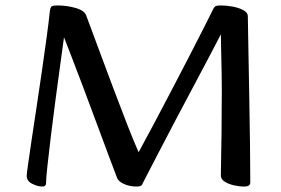

<svg xmlns="http://www.w3.org/2000/svg" viewBox="-20 -672 1030 705"><path d="M136 13Q119 13 98.5 3Q78 -7 78 -27Q78 -33 83 -68Q88 -103 96 -157.5Q104 -212 114 -277Q124 -342 133.5 -408.5Q143 -475 151 -533Q159 -591 163 -631Q165 -645 169.5 -648.5Q174 -652 191 -652Q226 -652 258.5 -642.5Q291 -633 297 -614Q318 -558 344 -487.5Q370 -417 397 -345.5Q424 -274 448 -212.5Q472 -151 489 -113Q514 -159 546 -219Q578 -279 611.5 -343.5Q645 -408 676 -467.5Q707 -527 730 -573Q753 -619 764 -641Q768 -648 773 -650Q778 -652 792 -652Q810 -652 833 -648Q856 -644 873 -635Q890 -626 890 -612Q891 -548 892.5 -468Q894 -388 895.5 -303.5Q897 -219 898 -140.5Q899 -62 899 -2Q899 13 877 13Q859 13 839 8.5Q819 4 805 -5Q791 -14 791 -28Q791 -55 792 -96.5Q793 -138 793.5 -185Q794 -232 794 -277Q795 -338 794 -394Q793 -450 792 -490.5Q791 -531 791 -546Q774 -513 748 -463.5Q722 -414 690.5 -355Q659 -296 626 -233.5Q593 -171 562 -111Q531 -51 505 -1Q503 6 498 9.5Q493 13 482 13Q455 13 434 3Q413 -7 409 -21Q397 -53 377 -106Q357 -159 334 -221.5Q311 -284 288 -345Q265 -406 245.5 -456.5Q226 -507 215 -535Q209 -491 200.5 -429Q192 -367 183 -299.5Q174 -232 166.5 -169.5Q159 -107 154 -61Q149 -15 149 2Q148 13 136 13Z"/></svg>

Font: BriemHand
Style: Regular
Weight: 400
Designer: Gunnlaugur SE Briem, Eben Sorkin
Foundry: Sorkin Type
Version: Version 1.001; ttfautohint (v1.8.4.7-5d5b)